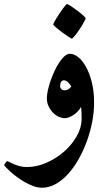

<svg xmlns="http://www.w3.org/2000/svg" viewBox="-69 -612 509 933"><path d="M388.2 -112.8Q388.2 -68.4 379.2 -20.8Q370.1 26.9 353.5 73Q336.9 119.1 313.7 160.4Q290.5 201.7 262.5 232.7Q234.4 263.7 201.9 282Q169.4 300.3 134.8 300.3Q114.7 300.3 93.5 292.5Q72.3 284.7 51.5 272.9Q30.8 261.2 12.7 247.6Q-5.4 233.9 -19 221.7Q-32.7 209.5 -40.8 200.7Q-48.8 191.9 -48.8 190.9Q-48.8 189.5 -46.9 186.3Q-44.9 183.1 -42.5 179.4Q-40 175.8 -37.4 173.3Q-34.7 170.9 -33.7 170.9Q-31.7 170.9 -23.7 175.3Q-15.6 179.7 -2.7 185.3Q10.3 190.9 26.6 195.3Q43 199.7 61 199.7Q109.9 199.7 157.7 178.5Q205.6 157.2 243.4 123.8Q281.2 90.3 304.4 48.8Q327.6 7.3 327.6 -32.7Q327.6 -48.8 327.1 -63.5Q326.7 -78.1 324.7 -92.3Q316.9 -78.6 306.6 -68.4Q296.4 -58.1 285.2 -51.3Q273.9 -44.4 263.7 -41Q253.4 -37.6 245.6 -37.6Q232.9 -37.6 217.5 -44.2Q202.1 -50.8 189.5 -63.5Q176.8 -76.2 167.7 -94.2Q158.7 -112.3 158.7 -134.3Q158.7 -150.9 163.6 -173.3Q168.5 -195.8 176.8 -219.7Q185.1 -243.7 196 -267.1Q207 -290.5 219.5 -309.3Q231.9 -328.1 245.1 -339.4Q258.3 -350.6 270.5 -350.6Q290 -350.6 310.5 -334.7Q331.1 -318.8 348.1 -288.6Q365.2 -258.3 376.7 -214.1Q388.2 -169.9 388.2 -112.8ZM277.3 -192.9Q271.5 -201.7 262 -211.7Q252.4 -221.7 241.2 -221.7Q233.4 -221.7 228.3 -214.4Q223.1 -207 223.1 -193.8Q223.1 -185.5 228.8 -179.4Q234.4 -173.3 243.7 -173.3Q256.3 -173.3 265.1 -179.4Q273.9 -185.5 277.3 -192.9ZM347.2 -522.9Q347.2 -520.5 343 -512.5Q338.9 -504.4 332.5 -493.4Q326.2 -482.4 318.1 -470.2Q310.1 -458 302.5 -448Q294.9 -438 288.6 -431.2Q282.2 -424.3 279.8 -424.3Q277.8 -424.3 263.2 -433.8Q248.5 -443.4 232.4 -455.3Q216.3 -467.3 203.1 -478.5Q189.9 -489.7 189.9 -492.7Q189.9 -495.1 194.1 -503.7Q198.2 -512.2 205.1 -523.2Q211.9 -534.2 220 -546.4Q228 -558.6 235.4 -568.6Q242.7 -578.6 248.5 -585.4Q254.4 -592.3 256.8 -592.3Q260.7 -592.3 275.4 -582.5Q290 -572.8 306.2 -560.8Q322.3 -548.8 334.7 -537.6Q347.2 -526.4 347.2 -522.9Z"/></svg>

Font: Accordance
Style: Bold-Italic
Weight: 700
Italic angle: -11°
Version: Version 1.2 (build January 31, 2020) Miklal Software Solutio